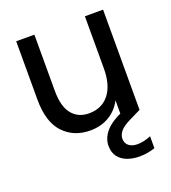

<svg xmlns="http://www.w3.org/2000/svg" viewBox="-129 -593 796 893"><g transform="rotate(-20 269.0 -146.0)"><path d="M236 12Q155 12 104 -42Q53 -96 53 -208V-496H143V-217Q143 -141 173.5 -103Q204 -65 258 -65Q321 -65 357 -110Q393 -155 393 -239V-496H483V0H393V-80Q371 -37 330.5 -12.5Q290 12 236 12ZM410 204Q379 204 351.5 194.5Q324 185 307 163.5Q290 142 290 108Q290 72 316.5 39.5Q343 7 409 -22L461 -46L483 0L426 28Q391 45 376.5 62.5Q362 80 362 99Q362 122 378 134.5Q394 147 421 147Q451 147 487 132V191Q470 197 450 200.5Q430 204 410 204Z"/></g></svg>

Font: HostGroteskRegular
Style: Regular
Weight: 400
Designer: Doukan Karapınar based on Poppins by Indian Type Foundry, Jonny Pinhorn
Foundry: Element Type
Version: Version 1.001; ttfautohint (v1.8.4.7-5d5b)